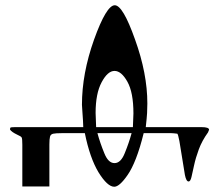

<svg xmlns="http://www.w3.org/2000/svg" viewBox="-20 -507 836 731"><path d="M297 -23Q297 -29 296 -47.5Q295 -66 293.5 -84.5Q292 -103 292 -108Q292 -227 338 -356Q385 -487 417 -487Q448 -487 494 -357Q541 -227 541 -113Q541 -94 540 -76.5Q539 -59 535 -23H747Q776 -23 776 -13L772 -3Q749 29 737 61.5Q725 94 719 122Q713 150 709 167Q705 184 698 184Q689 184 684 159L663 30Q658 4 655 2Q646 1 641.5 0.5Q637 0 633 0H527Q513 57 497.5 96.5Q482 136 466 159Q435 204 415 204Q389 204 355 149Q322 94 303 0H214Q193 0 183 2Q173 4 170.5 13Q168 22 168 43V203H65V44Q65 21 62.5 16.5Q60 12 46 6Q23 -5 18 -14Q18 -21 21.5 -22Q25 -23 44 -23ZM346 -23H486L488 -75Q488 -155 465 -196Q442 -237 416 -237Q390 -237 367 -194Q344 -151 344 -77ZM351 0Q361 37 377 76Q392 114 416 114Q440 114 455 76Q471 37 481 0Z"/></svg>

Font: Pochaevsk
Style: Regular
Weight: 400
Version: Version 1.210; ttfautohint (v1.8.4.7-5d5b)